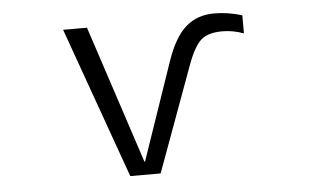

<svg xmlns="http://www.w3.org/2000/svg" viewBox="-43 -594 1086 658"><g transform="rotate(-5 500.0 -265.0)"><path d="M810.5 -453.1Q774.4 -466.8 737.3 -466.8Q689.5 -466.8 665.5 -446.8Q641.6 -426.8 619.1 -368.2L484.4 0H379.9L194.3 -519.5H276.4L432.6 -44.9H434.6L550.8 -383.8Q578.1 -461.9 617.2 -496.1Q656.2 -530.3 714.8 -530.3Q761.7 -530.3 810.5 -515.6Z"/></g></svg>

Font: Gen Shin Gothic Monospace Normal
Style: Regular
Weight: 350
Designer: [Source Han Sans]
Ryoko NISHIZUKA  (kana & ideographs); Paul D. Hunt (Latin, Greek & Cyrillic); Wenlong ZHANG  (bopomofo
Version: Version 1.002.20150607